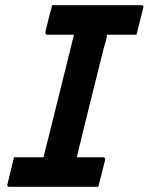

<svg xmlns="http://www.w3.org/2000/svg" viewBox="-20 -720 573 740"><path d="M359 0H17Q5 0 9 -11Q15 -37 21.5 -62.5Q28 -88 34 -114H148Q151 -128 155 -144Q159 -160 162 -171Q188 -274 213.5 -378Q239 -482 265 -586H163Q158 -586 156 -589.5Q154 -593 155 -597Q161 -623 167.5 -648.5Q174 -674 181 -700H524Q536 -700 532 -689Q525 -663 519 -637.5Q513 -612 506 -586H393Q391 -573 387 -559.5Q383 -546 380 -535Q354 -430 327.5 -324.5Q301 -219 276 -114H377Q382 -114 384.5 -110.5Q387 -107 385 -103Q378 -77 372 -51.5Q366 -26 359 0Z"/></svg>

Font: Recursive Sn Lnr St SmB
Style: Italic
Weight: 600
Italic angle: -15°
Version: Version 1.079;hotconv 1.0.112;makeotfexe 2.5.65598; ttfautoh